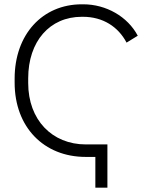

<svg xmlns="http://www.w3.org/2000/svg" viewBox="-20 -729 682 892"><path d="M423 143H479V-58H379C222 -58 111 -172 111 -343V-365C111 -537 211 -651 360 -651H365C458 -651 529 -605 568 -531L620 -563C573 -652 473 -709 367 -709H360C177 -709 48 -569 48 -364V-345C48 -138 184 0 378 0H423Z"/></svg>

Font: Fixel Text Light
Style: Regular
Weight: 300
Width: 4
Designer: AlfaBravo + MacPaw
Foundry: Kyrylo Tkachov, Marchela Mozhyna, Serhii Makarenko, Maria Weinstein, Zakhar Kryvoshyya
Version: Version 1.211